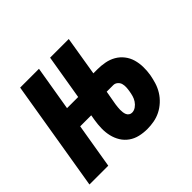

<svg xmlns="http://www.w3.org/2000/svg" viewBox="-137 -694 866 866"><g transform="rotate(-45 296.5 -261.0)"><path d="M-7 0 81 -530H201L165 -315H296L279 -215H149L113 0ZM355 8Q330 8 306.5 2.5Q283 -3 264 -16.5Q245 -30 233 -49.5Q221 -69 215.5 -92Q210 -115 210.5 -140Q211 -165 215 -189L272 -530H391L360 -342H386Q410 -342 433.5 -337.5Q457 -333 477 -321.5Q497 -310 511.5 -291.5Q526 -273 532.5 -250.5Q539 -228 539.5 -203.5Q540 -179 536 -155Q532 -133 525.5 -112Q519 -91 507 -71.5Q495 -52 477.5 -36Q460 -20 440 -10Q420 0 398 4Q376 8 355 8ZM358 -93Q371 -93 382.5 -101Q394 -109 401.5 -120.5Q409 -132 412.5 -144.5Q416 -157 418 -170Q420 -181 420.5 -193Q421 -205 418 -215.5Q415 -226 406 -233.5Q397 -241 386 -241H344L332 -173Q331 -165 330 -156.5Q329 -148 329 -140Q329 -132 330 -124Q331 -116 334 -109Q337 -102 343.5 -97.5Q350 -93 358 -93Z"/></g></svg>

Font: Iosevka Curly Extended
Style: Bold Italic
Weight: 700
Width: 7
Italic angle: -9°
Monospace: yes
Designer: Belleve Invis
Foundry: Belleve Invis
Version: Version 11.1.0; ttfautohint (v1.8.3)